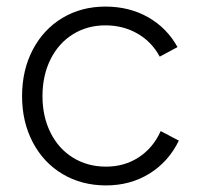

<svg xmlns="http://www.w3.org/2000/svg" viewBox="-20 -551 600 583"><path d="M47 -259Q47 -338 79.5 -400Q112 -462 169.5 -496.5Q227 -531 300 -531Q373 -531 430 -498.5Q487 -466 519 -408L465 -379Q441 -424 397.5 -449Q354 -474 300 -474Q245 -474 201.5 -447Q158 -420 133.5 -371Q109 -322 109 -259Q109 -197 133.5 -148Q158 -99 202 -72Q246 -45 302 -45Q358 -45 401.5 -73.5Q445 -102 468 -153L523 -124Q492 -60 434 -24Q376 12 302 12Q228 12 170 -22.5Q112 -57 79.5 -119Q47 -181 47 -259Z"/></svg>

Font: 寒蝉端黑体 Light
Style: Regular
Weight: 300
Designer: ChillDuanSans {Warren2060}; 
Source Han Sans {Ryoko NISHIZUKA 西塚涼子 (kana, bopomofo & ideographs); Paul D. Hunt (Latin, G
Foundry: ChillType&Adobe
Version: Version 1.300;Glyphs 3.3 (3306)